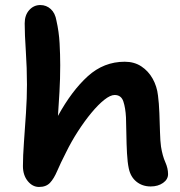

<svg xmlns="http://www.w3.org/2000/svg" viewBox="-20 -732 715 762"><path d="M578 8Q545 8 521.5 -11Q498 -30 491 -64Q486 -87 484 -124Q482 -161 481.5 -200Q481 -239 480 -266Q478 -304 469.5 -329.5Q461 -355 435 -355Q418 -355 394 -336Q370 -317 343 -284.5Q316 -252 289.5 -211Q263 -170 242 -127Q220 -84 207 -53.5Q194 -23 178.5 -6.5Q163 10 135 10Q109 10 90 -13.5Q71 -37 71 -73Q71 -112 75 -167Q79 -222 83 -282.5Q87 -343 87 -396Q87 -462 82.5 -529Q78 -596 78 -639Q78 -672 96 -692Q114 -712 140 -712Q164 -712 181.5 -696Q199 -680 204 -650Q214 -606 216.5 -560.5Q219 -515 219 -473Q219 -419 216 -367Q213 -315 210 -272Q265 -372 328.5 -429.5Q392 -487 475 -487Q513 -487 541 -468.5Q569 -450 586 -419.5Q603 -389 607 -353Q611 -323 612.5 -283.5Q614 -244 615 -207.5Q616 -171 619 -150Q625 -113 636 -88.5Q647 -64 647 -41Q647 -20 627 -6Q607 8 578 8Z"/></svg>

Font: Shantell Sans Normal
Style: Regular
Weight: 600
Designer: Stephen Nixon, Anya Danilova, Shantell Martin
Foundry: Arrow Type
Version: Version 1.009;[a7da0bfa3]